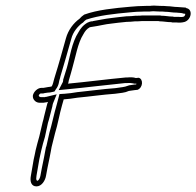

<svg xmlns="http://www.w3.org/2000/svg" viewBox="-20 -661 699 684"><path d="M97 -320C96 -305 109 -293 126 -295H130C134 -295 137 -295 141 -296C144 -296 147 -297 151 -298C149 -294 148 -290 147 -286C144 -274 141 -261 137 -246C136 -240 134 -233 132 -226L120 -175C115 -158 111 -142 107 -126C105 -114 102 -103 100 -93L90 -35C86 -15 91 3 110 3C128 3 141 -17 144 -35L149 -62L157 -101C159 -113 162 -125 164 -138L176 -186C186 -218 192 -255 201 -286L207 -307C222 -308 238 -310 256 -313C299 -317 347 -324 390 -327C410 -330 424 -330 439 -337C446 -338 454 -339 460 -340L470 -341C490 -349 491 -380 474 -384L464 -383C456 -386 444 -386 433 -385H428C363 -379 287 -369 222 -363C224 -366 224 -369 225 -374C230 -389 233 -403 237 -416C249 -457 257 -508 277 -539C283 -550 289 -558 300 -564C303 -565 308 -565 312 -566C334 -569 355 -575 377 -577L401 -580C410 -581 420 -582 430 -583C441 -583 451 -584 461 -585C469 -585 478 -585 486 -586H544L549 -585C563 -585 575 -582 590 -582L594 -581H608C618 -580 628 -580 638 -583C662 -591 668 -628 644 -632C643 -633 642 -634 641 -634L627 -635C622 -635 618 -636 613 -636C600 -636 588 -639 575 -639C567 -640 559 -640 551 -640C544 -640 537 -641 530 -641C525 -641 519 -641 514 -640H500C490 -640 480 -639 470 -639C462 -638 452 -638 444 -637C387 -632 327 -626 280 -609C273 -604 268 -600 263 -594C242 -579 223 -554 215 -525C203 -483 190 -434 176 -390C175 -387 174 -383 173 -380C171 -373 168 -358 164 -353C159 -352 155 -351 152 -351C145 -350 139 -349 135 -348H128C113 -348 99 -333 97 -320ZM118 -321C120 -326 124 -328 125 -328H134L137 -329C140 -330 146 -330 150 -331C156 -331 161 -332 165 -333L174 -335L179 -343C191 -358 190 -373 192 -377L193 -379V-380C193 -380 195 -386 195 -388C209 -434 222 -481 234 -523C240 -547 257 -567 273 -579L275 -580L278 -583C280 -585 281 -587 287 -591C332 -606 387 -612 443 -617C450 -618 458 -618 467 -619C480 -619 487 -620 496 -620H512H514C516 -620 521 -621 526 -621C531 -621 538 -620 547 -620C555 -620 563 -620 569 -619H570H571C581 -619 594 -616 610 -616C612 -616 616 -615 622 -615L630 -614L631 -613L638 -612C640 -612 640 -612 640 -611C640 -607 637 -603 635 -602C630 -600 623 -600 614 -601H613H600L595 -602H593C582 -602 569 -605 555 -605L550 -606H489H488C482 -605 473 -605 465 -605H464H463C453 -604 443 -603 433 -603H432H431C421 -602 412 -601 403 -600L378 -597C351 -594 332 -589 312 -586H311L310 -585C309 -585 307 -586 298 -583L296 -582L293 -581C276 -572 266 -558 260 -547C235 -509 229 -456 218 -419C213 -403 209 -391 205 -377V-375V-374L204 -369L189 -340L220 -343C285 -349 363 -359 425 -365H430H431C441 -366 450 -365 454 -364L458 -363H466L465 -360H460C454 -359 447 -358 440 -357L437 -356L434 -355C425 -351 411 -350 391 -347C347 -344 300 -337 258 -333H257C240 -330 224 -328 210 -327L192 -326L182 -288C172 -254 165 -218 156 -188L145 -139L144 -138C142 -126 139 -114 137 -101L129 -62L124 -35C121 -20 114 -17 114 -17C112 -17 107 -18 110 -35L120 -93C121 -101 125 -113 127 -125C131 -142 135 -157 140 -173L151 -224C153 -231 156 -239 157 -245C161 -261 164 -272 167 -284V-285V-286L169 -293L182 -325L149 -317C147 -316 145 -316 144 -316H143L140 -315H134H129H128C122 -314 118 -318 118 -321Z"/></svg>

Font: Scribbler
Style: ClrIta
Weight: 400
Designer: Mew Too
Foundry: Cannot Into Space Fonts
Version: Version 1.001